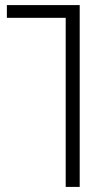

<svg xmlns="http://www.w3.org/2000/svg" viewBox="-20 -734 415 754"><path d="M238 0V-664H7V-714H293V0Z"/></svg>

Font: Noto Sans Georgian Condensed Light
Style: Regular
Weight: 300
Width: 3
Designer: Monotype Design Team, Akaki Razmadze
Foundry: Google LLC
Version: Version 2.005; ttfautohint (v1.8.4.7-5d5b)